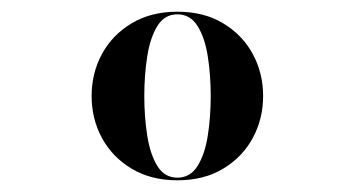

<svg xmlns="http://www.w3.org/2000/svg" viewBox="-20 -783 602 328"><path d="M283 -475Q238 -475 205 -494.8Q172 -514.5 154.2 -547.2Q136.5 -580 136.5 -619Q136.5 -658 154.2 -690.8Q172 -723.5 205 -743.2Q238 -763 283 -763Q328.5 -763 361.2 -743.2Q394 -723.5 411.8 -690.8Q429.5 -658 429.5 -619Q429.5 -580 411.8 -547.2Q394 -514.5 361.2 -494.8Q328.5 -475 283 -475ZM283 -479.5Q305 -479.5 317.5 -499.5Q330 -519.5 335 -551.5Q340 -583.5 340 -619Q340 -654.5 335 -686.5Q330 -718.5 317.5 -738.5Q305 -758.5 283 -758.5Q261 -758.5 248.8 -738.5Q236.5 -718.5 231.5 -686.5Q226.5 -654.5 226.5 -619Q226.5 -583.5 231.5 -551.5Q236.5 -519.5 248.8 -499.5Q261 -479.5 283 -479.5Z"/></svg>

Font: Bodoni Moda 28pt
Style: Bold
Weight: 700
Designer: Owen Earl
Foundry: indestructible type
Version: Version 2.005